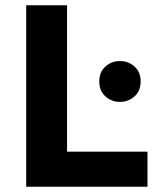

<svg xmlns="http://www.w3.org/2000/svg" viewBox="-20 -713 603 733"><path d="M80 0V-693H236V-134H543V0ZM438 -324Q406 -324 382.5 -345Q359 -366 359 -402Q359 -438 382.5 -459Q406 -480 438 -480Q470 -480 493.5 -459Q517 -438 517 -402Q517 -366 493.5 -345Q470 -324 438 -324Z"/></svg>

Font: Ubuntu Sans ExtraBold
Style: Regular
Weight: 800
Designer: Dalton Maag Ltd
Foundry: Dalton Maag Ltd
Version: Version 1.006; ttfautohint (v1.8.4.7-5d5b)